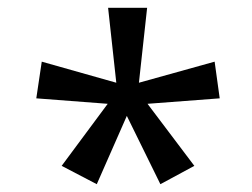

<svg xmlns="http://www.w3.org/2000/svg" viewBox="-20 -765 647 492"><path d="M138 -340 256 -499 73 -513 87 -607 278 -553 257 -745H357L336 -553L530 -607L543 -513L358 -499L478 -340L391 -293L305 -468L228 -293Z"/></svg>

Font: binaryvertical115
Style: Book
Weight: 400
Designer: Jelle Bosma - Monotype Design Team
Foundry: Monotype Imaging Inc.
Version: Version 2.003